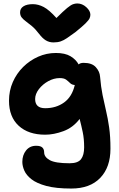

<svg xmlns="http://www.w3.org/2000/svg" viewBox="-20 -829 689 1109"><path d="M392 260Q303 260 247.5 245Q192 230 162 206.5Q132 183 120.5 156.5Q109 130 109 106Q109 67 130.5 40Q152 13 189 13Q214 13 224.5 23Q235 33 235 51Q235 78 267.5 96Q300 114 382 114Q430 114 448 90.5Q466 67 466 22Q466 -27 458 -65Q450 -103 440 -142Q402 -92 346.5 -71.5Q291 -51 241 -51Q144 -51 88 -102.5Q32 -154 32 -247Q32 -305 54 -355Q76 -405 114 -442.5Q152 -480 200.5 -501.5Q249 -523 303 -523Q356 -523 387.5 -504Q419 -485 434 -457Q444 -466 463 -466Q511 -466 533.5 -441Q556 -416 558 -386Q563 -327 572.5 -280Q582 -233 592.5 -189Q603 -145 610.5 -92.5Q618 -40 618 30Q618 137 559 198.5Q500 260 392 260ZM183 -257Q183 -204 241 -204Q304 -204 350 -237Q396 -270 412 -338Q395 -339 385 -349Q375 -359 362.5 -368.5Q350 -378 325 -378Q291 -378 258.5 -360Q226 -342 204.5 -314Q183 -286 183 -257ZM426 -809Q455 -809 478.5 -787.5Q502 -766 502 -744Q502 -734 497.5 -723.5Q493 -713 474.5 -694.5Q456 -676 415 -643Q386 -622 367 -609Q348 -596 330.5 -590Q313 -584 289 -584Q264 -584 244.5 -596Q225 -608 206 -633Q184 -662 164 -678.5Q144 -695 129 -706Q114 -717 105 -728.5Q96 -740 96 -758Q96 -780 115.5 -792.5Q135 -805 170 -805Q201 -805 232.5 -788.5Q264 -772 306 -725Q346 -765 367.5 -782.5Q389 -800 401.5 -804.5Q414 -809 426 -809Z"/></svg>

Font: Shantell Sans Normal
Style: Bold
Weight: 700
Designer: Stephen Nixon, Anya Danilova, Shantell Martin
Foundry: Arrow Type
Version: Version 1.009;[a7da0bfa3]